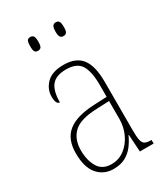

<svg xmlns="http://www.w3.org/2000/svg" viewBox="-185 -823 805 919"><g transform="rotate(-30 217.5 -363.5)"><path d="M166 10Q113 10 79.5 -28.5Q46 -67 46 -146Q46 -224 93.5 -261.5Q141 -299 240 -303L309 -306V-371Q309 -446 287 -481.5Q265 -517 206 -517Q150 -517 126 -487.5Q102 -458 102 -395Q81 -395 81 -439Q81 -479 111.5 -510.5Q142 -542 206 -542Q274 -542 305.5 -501.5Q337 -461 337 -372V-105Q337 -68 341 -50Q345 -32 356 -26Q367 -20 388 -20H392V0H316L310 -95H308Q296 -68 278 -44Q260 -20 233 -5Q206 10 166 10ZM169 -15Q210 -15 241.5 -39Q273 -63 291 -101.5Q309 -140 309 -185V-283L239 -280Q148 -277 111 -242Q74 -207 74 -146Q74 -90 96.5 -52.5Q119 -15 169 -15ZM276 -661Q265 -661 259 -668.5Q253 -676 253 -698Q253 -721 259 -729Q265 -737 276 -737Q288 -737 293.5 -729Q299 -721 299 -698Q299 -676 293.5 -668.5Q288 -661 276 -661ZM135 -661Q123 -661 118 -668.5Q113 -676 113 -698Q113 -721 118 -729Q123 -737 135 -737Q147 -737 152.5 -729Q158 -721 158 -698Q158 -676 152.5 -668.5Q147 -661 135 -661Z"/></g></svg>

Font: Noto Serif Tamil Condensed Thin
Style: Regular
Weight: 100
Width: 3
Designer: Indian Type Foundry, Tom Grace, and the Monotype Design Team
Foundry: Monotype Imaging Inc.
Version: Version 2.004; ttfautohint (v1.8.4.7-5d5b)